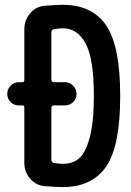

<svg xmlns="http://www.w3.org/2000/svg" viewBox="-20 -760 540 790"><path d="M191.4 -315.4V-103.5Q191.4 -91.8 201.2 -89.8Q223.6 -85.9 238.3 -85.9Q279.3 -85.9 305.7 -108.4Q332 -130.9 349.1 -194.3Q366.2 -257.8 366.2 -365.2Q366.2 -517.6 332.5 -580.6Q298.8 -643.6 238.3 -643.6Q223.6 -643.6 201.2 -639.6Q191.4 -637.7 191.4 -626V-433.6Q191.4 -421.9 202.1 -421.9H247.1Q266.6 -421.9 280.8 -407.7Q294.9 -393.6 294.9 -373.5Q294.9 -353.5 280.8 -339.8Q266.6 -326.2 247.1 -326.2H202.1Q191.4 -326.2 191.4 -315.4ZM57.6 -326.2Q38.1 -326.2 23.9 -339.8Q9.8 -353.5 9.8 -373.5Q9.8 -393.6 23.9 -407.7Q38.1 -421.9 57.6 -421.9H72.3Q80.1 -421.9 80.1 -430.7V-639.6Q80.1 -676.8 104 -705.1Q127.9 -733.4 164.1 -736.3Q215.8 -740.2 238.3 -740.2Q359.4 -740.2 417 -655.3Q474.6 -570.3 474.6 -365.2Q474.6 -158.2 416.5 -74.2Q358.4 9.8 238.3 9.8Q215.8 9.8 164.1 5.9Q127.9 2.9 104 -24.9Q80.1 -52.7 80.1 -89.8V-318.4Q80.1 -326.2 72.3 -326.2Z"/></svg>

Font: Rounded-X Mgen+ 1m medium
Style: Regular
Weight: 500
Designer: [Source Han Sans]
Ryoko NISHIZUKA  (kana & ideographs); Paul D. Hunt (Latin, Greek & Cyrillic); Wenlong ZHANG  (bopomofo
Version: Version 1.059.20150602